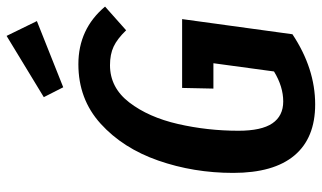

<svg xmlns="http://www.w3.org/2000/svg" viewBox="-217 -746 977 583"><g transform="rotate(-90 271.5 -454.5)"><path d="M543 -624 471 -560Q445 -587 421.5 -598Q398 -609 365 -609Q297 -609 252 -550.5Q207 -492 186.5 -402.5Q166 -313 166 -219Q166 -149 188.5 -116Q211 -83 255 -83Q300 -83 346 -111L371 -295H294L296 -390H505L459 -55Q355 14 246 14Q144 14 91 -49Q38 -112 38 -235Q38 -355 75.5 -462.5Q113 -570 187.5 -637.5Q262 -705 368 -705Q475 -705 543 -624ZM454 -923 499 -831 298 -751 268 -810Z"/></g></svg>

Font: Fira Sans Extra Condensed Medium
Style: Italic
Weight: 500
Width: 3
Italic angle: -8°
Designer: Carrois Corporate & Edenspiekermann AG
Foundry: Carrois Corporate GbR & Edenspiekermann AG
Version: Version 4.203